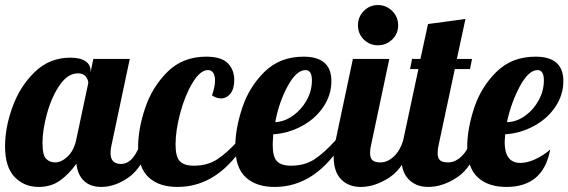

<svg xmlns="http://www.w3.org/2000/svg" viewBox="-33 -733 2247 759"><path d="M-13 -155Q-13 -229 16.5 -310.5Q46 -392 104.5 -448.5Q163 -505 244 -505Q285 -505 305 -491Q325 -477 325 -454V-447L336 -500H480L408 -160Q404 -145 404 -128Q404 -85 445 -85Q473 -85 493.5 -111Q514 -137 526 -179H568Q531 -71 476.5 -32.5Q422 6 367 6Q325 6 299.5 -17.5Q274 -41 269 -86Q240 -45 204.5 -19.5Q169 6 120 6Q63 6 25 -33Q-13 -72 -13 -155ZM268 -179 316 -405Q316 -418 306 -430.5Q296 -443 275 -443Q235 -443 203 -396.5Q171 -350 153 -284.5Q135 -219 135 -169Q135 -119 149.5 -105Q164 -91 185 -91Q210 -91 234.5 -114.5Q259 -138 268 -179Z M513 -153Q513 -222 540.5 -305Q568 -388 628.5 -448.5Q689 -509 782 -509Q842 -509 867.5 -483Q893 -457 893 -417Q893 -382 878 -363Q863 -344 840 -344Q823 -344 805 -356Q817 -389 817 -415Q817 -434 810 -445Q803 -456 789 -456Q759 -456 729 -407Q699 -358 680 -288Q661 -218 661 -162Q661 -113 678 -95.5Q695 -78 733 -78Q787 -78 825.5 -103Q864 -128 910 -179H944Q833 6 669 6Q595 6 554 -32.5Q513 -71 513 -153Z M897 -153Q897 -222 924 -305Q951 -388 1012 -448.5Q1073 -509 1167 -509Q1277 -509 1277 -413Q1277 -357 1245 -310Q1213 -263 1160 -234.5Q1107 -206 1047 -202Q1045 -172 1045 -162Q1045 -113 1062 -95.5Q1079 -78 1117 -78Q1171 -78 1209.5 -103Q1248 -128 1294 -179H1328Q1217 6 1053 6Q979 6 938 -32.5Q897 -71 897 -153ZM1200 -415Q1200 -456 1175 -456Q1139 -456 1104.5 -393Q1070 -330 1055 -250Q1092 -252 1125.5 -276Q1159 -300 1179.5 -337Q1200 -374 1200 -415Z M1382 -633Q1382 -666 1405 -689.5Q1428 -713 1461 -713Q1494 -713 1517.5 -689.5Q1541 -666 1541 -633Q1541 -600 1517.5 -577Q1494 -554 1461 -554Q1428 -554 1405 -577Q1382 -600 1382 -633ZM1286 -114Q1286 -139 1294 -179L1362 -500H1506L1434 -160Q1430 -145 1430 -128Q1430 -108 1439.5 -99.5Q1449 -91 1471 -91Q1500 -91 1525 -115.5Q1550 -140 1561 -179H1603Q1566 -71 1508 -32.5Q1450 6 1393 6Q1345 6 1315.5 -24Q1286 -54 1286 -114Z M1553 -114Q1553 -139 1561 -179L1621 -460H1588L1596 -500H1629L1659 -638L1807 -658L1773 -500H1833L1825 -460H1765L1701 -160Q1697 -145 1697 -128Q1697 -108 1706.5 -99.5Q1716 -91 1738 -91Q1767 -91 1792 -115.5Q1817 -140 1828 -179H1870Q1833 -71 1775 -32.5Q1717 6 1660 6Q1612 6 1582.5 -24Q1553 -54 1553 -114Z M1814 -153Q1814 -222 1841 -305Q1868 -388 1929 -448.5Q1990 -509 2084 -509Q2194 -509 2194 -413Q2194 -357 2162 -310Q2130 -263 2077 -234.5Q2024 -206 1964 -202Q1962 -180 1962 -172Q1962 -89 2024 -89Q2052 -89 2084 -104Q2116 -119 2142 -142Q2115 6 1969 6Q1896 6 1855 -32.5Q1814 -71 1814 -153ZM2117 -415Q2117 -456 2092 -456Q2057 -456 2022.5 -392.5Q1988 -329 1971 -250Q2009 -251 2042.5 -275Q2076 -299 2096.5 -336.5Q2117 -374 2117 -415Z"/></svg>

Font: Lobster
Style: Regular
Weight: 400
Designer: Impallari Type
Foundry: Impallari Type
Version: Version 2.100